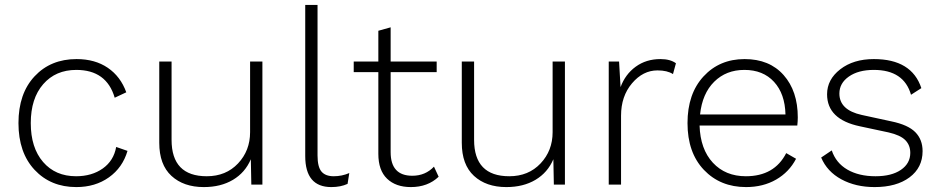

<svg xmlns="http://www.w3.org/2000/svg" viewBox="-20 -750 3820 780"><path d="M291 -510Q366 -510 418 -474.5Q470 -439 493 -375L446 -353Q413 -466 290 -466Q206 -466 155.5 -408Q105 -350 105 -250Q105 -150 155 -92Q205 -34 289 -34Q353 -34 397.5 -65.5Q442 -97 452 -153L498 -137Q478 -69 422.5 -29.5Q367 10 290 10Q186 10 120.5 -60Q55 -130 55 -250Q55 -370 120.5 -440Q186 -510 291 -510Z M808 10Q726 10 676.5 -35.5Q627 -81 627 -170V-500H677V-182Q677 -34 820 -34Q898 -34 947 -86Q996 -138 996 -213V-500H1046V0H1001L999 -103Q976 -49 926.5 -19.5Q877 10 808 10Z M1270 -730V-118Q1270 -72 1286 -53Q1302 -34 1336 -34Q1369 -34 1399 -47L1392 -3Q1364 10 1326 10Q1220 10 1220 -116V-730Z M1743 -73 1762 -32Q1718 10 1649 10Q1588 10 1552.5 -24Q1517 -58 1517 -125V-457H1417V-500H1517V-625L1567 -639V-500H1754V-457H1567V-132Q1567 -36 1655 -36Q1708 -36 1743 -73Z M2037 10Q1955 10 1905.5 -35.5Q1856 -81 1856 -170V-500H1906V-182Q1906 -34 2049 -34Q2127 -34 2176 -86Q2225 -138 2225 -213V-500H2275V0H2230L2228 -103Q2205 -49 2155.5 -19.5Q2106 10 2037 10Z M2453 0V-500H2495L2501 -396Q2520 -448 2562.5 -479Q2605 -510 2663 -510Q2703 -510 2726 -493L2714 -449Q2691 -464 2651 -464Q2592 -464 2547.5 -411.5Q2503 -359 2503 -280V0Z M3221 -273Q3221 -258 3219 -240H2822Q2825 -144 2876 -89Q2927 -34 3010 -34Q3126 -34 3174 -128L3214 -105Q3186 -51 3133 -20.5Q3080 10 3011 10Q2906 10 2839.5 -60Q2773 -130 2773 -250Q2773 -369 2838 -439.5Q2903 -510 3005 -510Q3106 -510 3163.5 -445Q3221 -380 3221 -273ZM3004 -466Q2930 -466 2881.5 -418Q2833 -370 2824 -285H3171Q3169 -369 3124.5 -417.5Q3080 -466 3004 -466Z M3533 10Q3456 10 3398 -21.5Q3340 -53 3316 -110L3359 -139Q3376 -88 3422.5 -61Q3469 -34 3537 -34Q3602 -34 3640 -60Q3678 -86 3678 -129Q3678 -160 3658 -180.5Q3638 -201 3590 -212L3473 -237Q3340 -265 3340 -367Q3340 -427 3393.5 -468.5Q3447 -510 3530 -510Q3684 -510 3723 -392L3681 -365Q3652 -466 3530 -466Q3467 -466 3428.5 -439Q3390 -412 3390 -370Q3390 -303 3481 -283L3601 -257Q3669 -243 3698.5 -213Q3728 -183 3728 -136Q3728 -69 3675 -29.5Q3622 10 3533 10Z"/></svg>

Font: Elaine Sans Light
Style: Regular
Weight: 300
Designer: Wei Huang
Foundry: Wei Huang
Version: Version 2.001;December 24, 2019;FontCreator 12.0.0.2547 64-b